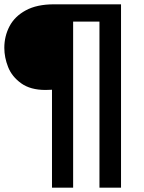

<svg xmlns="http://www.w3.org/2000/svg" viewBox="-22 -762 667 890"><path d="M189 -345Q119 -345 76 -376Q33 -407 15.5 -451.5Q-2 -496 -2 -540Q-2 -594 22 -640Q46 -686 97.5 -714Q149 -742 228 -742H539V108H439V-662H317V108H219V-346Q208 -345 189 -345Z"/></svg>

Font: TypoPRO Montserrat Alternates
Style: Regular
Weight: 500
Designer: Julieta Ulanovsky
Foundry: Julieta Ulanovsky
Version: Version 6.001